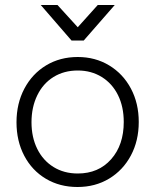

<svg xmlns="http://www.w3.org/2000/svg" viewBox="-20 -738 621 768"><path d="M46 -249Q46 -324 77.5 -383.5Q109 -443 164.5 -476.5Q220 -510 291 -510Q361 -510 416.5 -476.5Q472 -443 503.5 -384Q535 -325 535 -250Q535 -175 503.5 -116Q472 -57 416.5 -23.5Q361 10 290 10Q219 10 163.5 -23Q108 -56 77 -115Q46 -174 46 -249ZM475 -250Q475 -311 452 -357.5Q429 -404 387 -430Q345 -456 291 -456Q236 -456 194 -430Q152 -404 129 -356.5Q106 -309 106 -249Q106 -189 129 -142.5Q152 -96 194 -70Q236 -44 291 -44Q374 -44 424.5 -101Q475 -158 475 -250ZM143 -718H210L291 -629L371 -718H439L315 -576H266Z"/></svg>

Font: Bellota Text
Style: Regular
Weight: 400
Designer: Kemie Guaida
Foundry: Kemie Guaida
Version: Version 4.001